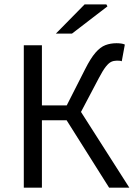

<svg xmlns="http://www.w3.org/2000/svg" viewBox="-20 -865 619 885"><path d="M89.7 0V-656.3H173.2V-379.2H287.6L372.3 -546Q397.6 -596.3 420 -622.1Q442.4 -648 465.8 -656.9Q489.1 -665.8 517.2 -665.8Q528.4 -665.8 538.4 -664.4Q548.5 -663.1 555.4 -659.6L541.3 -582.7Q536.1 -584.7 530.5 -585.1Q524.9 -585.4 517.7 -585.4Q504.4 -585.4 492.7 -580Q481 -574.5 467.6 -557.5Q454.1 -540.5 435.6 -505.1L353.3 -349.1L576.1 0H482.9L287 -310.8H173.2V0ZM237.4 -710 370 -844.7H470.3L475.2 -835.6L311.6 -710Z"/></svg>

Font: Source Sans 3 VF
Style: Regular
Weight: 200
Designer: Paul D. Hunt
Foundry: Adobe
Version: Version 3.046;hotconv 1.0.118;makeotfexe 2.5.65603